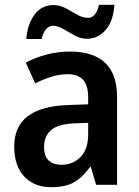

<svg xmlns="http://www.w3.org/2000/svg" viewBox="-20 -818 577 797"><path d="M270 -604Q466 -604 466 -415V-51H379L357 -125H354Q323 -82 287.5 -61.5Q252 -41 192 -41Q122 -41 80.5 -85.5Q39 -130 39 -209Q39 -293 95 -335.5Q151 -378 262 -382L346 -385V-414Q346 -464 324.5 -487Q303 -510 262 -510Q227 -510 193.5 -499.5Q160 -489 126 -472L87 -558Q126 -579 173 -591.5Q220 -604 270 -604ZM289 -306Q220 -303 191.5 -277.5Q163 -252 163 -208Q163 -169 182.5 -151.5Q202 -134 235 -134Q283 -134 314.5 -166.5Q346 -199 346 -260V-308ZM89 -656Q94 -718 123.5 -757.5Q153 -797 202 -797Q229 -797 253.5 -783.5Q278 -770 300.5 -757Q323 -744 345 -744Q379 -744 391 -798H455Q450 -729 418 -693Q386 -657 341 -657Q315 -657 290.5 -670.5Q266 -684 243 -697.5Q220 -711 199 -711Q184 -711 171 -696.5Q158 -682 153 -656Z"/></svg>

Font: Noto Sans Tamil UI SemiCondensed SemiBold
Style: Regular
Weight: 600
Width: 4
Designer: Jelle Bosma - Monotype Design Team
Foundry: Monotype Imaging Inc.
Version: Version 2.004; ttfautohint (v1.8.4.7-5d5b)